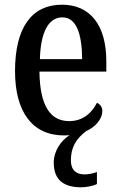

<svg xmlns="http://www.w3.org/2000/svg" viewBox="-20 -567 513 818"><path d="M326 231C345 231 376 226 393 217V166C373 173 356 176 340 176C305 176 282 158 282 116C282 60 305 23 348 -9C389 -27 416 -62 416 -94C416 -112 405 -124 393 -129C372 -87 334 -51 275 -51C194 -51 150 -116 148 -262H433V-305C433 -463 362 -547 244 -547C117 -547 44 -452 44 -264C44 -90 118 10 253 10C261 10 269 9 276 9C240 32 209 76 209 126C209 200 252 231 326 231ZM330 -315H150C153 -429 186 -493 246 -493C306 -493 329 -422 330 -315Z"/></svg>

Font: Noto Serif Hebrew Condensed Medium
Style: Regular
Weight: 500
Width: 3
Designer: Monotype Design Team
Foundry: Monotype Imaging Inc.
Version: Version 2.004